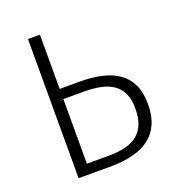

<svg xmlns="http://www.w3.org/2000/svg" viewBox="-126 -786 816 888"><g transform="rotate(-20 282.0 -342.5)"><path d="M268 -418Q328 -418 376 -407Q424 -396 458 -372Q492 -348 510.5 -309Q529 -270 529 -213Q529 -156 511 -115.5Q493 -75 459 -49.5Q425 -24 376 -12Q327 0 266 0H110V-685H169V-418ZM169 -50H276Q322 -50 357.5 -58.5Q393 -67 417.5 -86.5Q442 -106 454.5 -137Q467 -168 467 -214Q467 -259 453 -288.5Q439 -318 413.5 -335.5Q388 -353 352 -360.5Q316 -368 273 -368H169Z"/></g></svg>

Font: Jldddboxgfspflltxgxzjzlszac
Style: Regular
Weight: 300
Designer: Carrois Corporate & Edenspiekermann
Foundry: Carrois Corporate GbR & Edenspiekermann AG
Version: Version 2.001